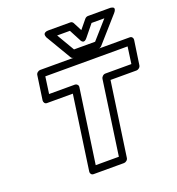

<svg xmlns="http://www.w3.org/2000/svg" viewBox="-168 -1082 1141 1241"><g transform="rotate(-20 402.5 -461.5)"><path d="M115.2 -535.2 139.2 -701.2Q140.6 -711.9 149.7 -719Q158.7 -726.1 168 -726.1H784.2Q794.9 -726.1 800.8 -718.3Q806.6 -710.4 805.2 -701.2L780.8 -535.2Q779.3 -524.4 770.3 -517.1Q761.2 -509.8 752 -509.8H573.2L500 0Q498.5 10.7 489.5 17.8Q480.5 24.9 471.2 24.9H262.2Q251.5 24.9 245.6 17.1Q239.7 9.3 241.2 0L314 -509.8H136.2Q125.5 -509.8 119.9 -517.8Q114.3 -525.9 115.2 -535.2ZM168.9 -560.1H347.2Q355.5 -560.1 362.5 -553Q369.6 -545.9 368.2 -535.2L294.9 -24.9H454.1L526.9 -535.2Q528.3 -544.4 536.9 -552.2Q545.4 -560.1 556.2 -560.1H734.9L751 -675.8H185.1ZM278.8 -908.2Q277.8 -909.7 276.6 -912.4Q275.4 -915 273.9 -922.1Q272.5 -929.2 274.2 -934.3Q275.9 -939.5 283.4 -943.8Q291 -948.2 305.2 -948.2H456.1Q467.8 -948.2 475.1 -937L505.9 -877L555.2 -937Q564.9 -948.2 578.1 -948.2H729Q731 -948.2 734.1 -948Q737.3 -947.8 743.9 -945.6Q750.5 -943.4 753.7 -939.7Q756.8 -936 754.9 -927.7Q752.9 -919.4 743.2 -908.2L590.8 -735.8Q581.1 -726.1 569.8 -726.1H399.9Q386.7 -726.1 380.9 -735.8ZM347.2 -897.9 418.9 -775.9H564L671.9 -897.9H584L519 -817.9Q511.2 -808.1 504.2 -804.7Q497.1 -801.3 492.2 -803Q487.3 -804.7 483.9 -807.9Q480.5 -811 478.5 -814.5L477.1 -817.9L435.1 -897.9Z"/></g></svg>

Font: Trueno ExtraBold Outline
Style: Italic
Weight: 800
Width: 6
Designer: Julieta Ulanovsky
Foundry: Julieta Ulanovsky
Version: Version 3.001b | FøM Fix